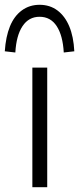

<svg xmlns="http://www.w3.org/2000/svg" viewBox="-51 -781 330 801"><path d="M84 0V-499H146V0ZM13 -562 -31 -567Q-27 -628 -9.5 -671Q8 -714 40 -737.5Q72 -761 114 -761Q157 -761 188.5 -737.5Q220 -714 238 -671Q256 -628 259 -567L215 -562Q211 -633 185.5 -672Q160 -711 114 -711Q69 -711 43 -672Q17 -633 13 -562Z"/></svg>

Font: Nunitoga
Style: Light
Weight: 300
Designer: Vernon Adams
Foundry: Vernon Adams
Version: Version 1.0